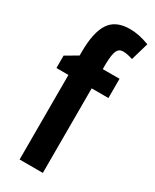

<svg xmlns="http://www.w3.org/2000/svg" viewBox="-198 -819 707 873"><g transform="rotate(30 156.0 -382.5)"><path d="M281 -545H193V-573Q194 -622 203 -641.5Q212 -661 234 -661Q255 -661 285 -651L312 -744Q258 -765 210 -765Q135 -765 103 -716Q71 -667 71 -565V-546L8 -509V-444H71V0H193V-444H281Z"/></g></svg>

Font: Noto Sans UI Condensed
Style: Bold
Weight: 700
Width: 3
Designer: Monotype Design Team
Foundry: Monotype Imaging Inc.
Version: 1.001